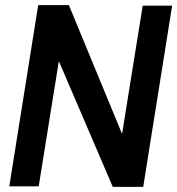

<svg xmlns="http://www.w3.org/2000/svg" viewBox="-20 -722 687 744"><path d="M16 0 128 -702H247L453 -203L533 -700H647L535 2H417L208 -485L130 0Z"/></svg>

Font: Georama SemiBold
Style: Italic
Weight: 600
Italic angle: -9°
Designer: Jean-Baptiste Levee
Foundry: Production Type
Version: Version 1.000